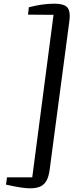

<svg xmlns="http://www.w3.org/2000/svg" viewBox="-20 -866 452 1042"><path d="M358.5 -779.5Q358.5 -764 355.5 -744.5L249.5 55Q244.5 93.5 231.8 115.5Q219 137.5 197.5 146.8Q176 156 143 156Q102.5 156 22.5 138L12.5 136L18 96.5H155L270.5 -785.5L132 -786.5L136.5 -826.5Q211 -846 274.5 -846Q320.5 -846 339.5 -831.2Q358.5 -816.5 358.5 -779.5Z"/></svg>

Font: Merriweather Text
Style: Italic
Weight: 400
Italic angle: -7.8°
Designer: Eben Sorkin
Foundry: Eben Sorkin
Version: Version 2.100